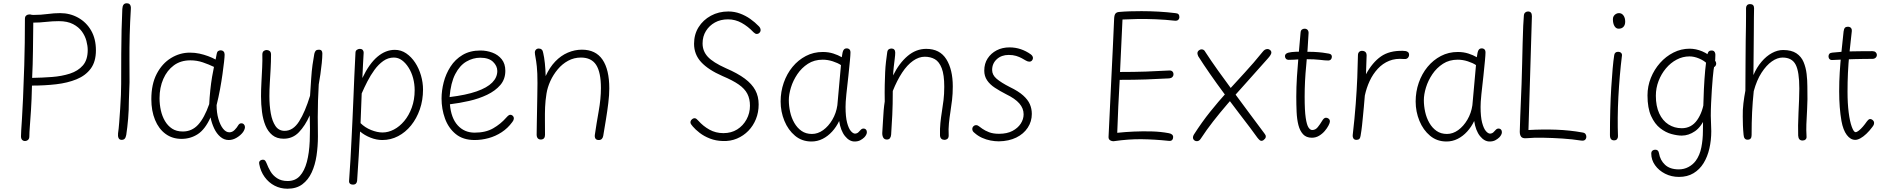

<svg xmlns="http://www.w3.org/2000/svg" viewBox="-20 -845 11503 1171"><path d="M132 15Q122 15 115 8Q108 1 108 -14Q108 -28 109.5 -52Q111 -76 114 -121.5Q117 -167 120.5 -245.5Q124 -324 128 -447Q130 -515 131 -584Q132 -653 132 -730Q132 -744 140 -750.5Q148 -757 159 -757Q167 -757 170 -755.5Q173 -754 186 -754Q229 -754 269.5 -759.5Q310 -765 347 -765Q407 -765 457 -737Q507 -709 536 -658.5Q565 -608 565 -538Q565 -469 533.5 -426.5Q502 -384 447 -361.5Q392 -339 322 -331Q252 -323 175 -323Q173 -234 169 -173Q165 -112 162 -74Q159 -36 159 -14Q159 1 151 8Q143 15 132 15ZM176 -370Q237 -371 297 -375.5Q357 -380 406.5 -396Q456 -412 485.5 -446Q515 -480 515 -540Q515 -565 507 -595.5Q499 -626 479.5 -653Q460 -680 425.5 -698Q391 -716 339 -716Q300 -716 260.5 -711.5Q221 -707 183 -707Q182 -622 181 -536Q180 -450 176 -370Z M726 -790Q727 -808 733.5 -816.5Q740 -825 753 -825Q763 -825 768.5 -821Q774 -817 776.5 -809Q779 -801 778 -790Q773 -709 771 -631Q769 -553 769.5 -480Q770 -407 770 -343L766 -230Q766 -175 761.5 -121.5Q757 -68 750 -22Q747 -6 740.5 1Q734 8 722 8Q708 8 703 -3.5Q698 -15 700 -32Q704 -58 707 -98Q710 -138 713 -182Q716 -226 717.5 -266Q719 -306 719 -333Q719 -438 719.5 -517.5Q720 -597 721.5 -662Q723 -727 726 -790Z M903 -240Q903 -332 936 -395Q969 -458 1023 -491Q1077 -524 1138 -524Q1169 -524 1196.5 -518Q1224 -512 1249.5 -502.5Q1275 -493 1295 -482L1302 -518Q1304 -529 1310.5 -533.5Q1317 -538 1325 -538Q1337 -538 1343.5 -531Q1350 -524 1350 -512Q1350 -499 1346.5 -467.5Q1343 -436 1337 -393Q1331 -350 1322 -301Q1313 -252 1301 -204Q1301 -158 1312 -120Q1323 -82 1340.5 -60Q1358 -38 1379 -38Q1397 -38 1411.5 -53Q1426 -68 1433 -81Q1436 -86 1440.5 -89.5Q1445 -93 1452 -93Q1462 -93 1468 -86Q1474 -79 1474 -70Q1474 -63 1470.5 -54.5Q1467 -46 1462 -39Q1448 -20 1424 -5.5Q1400 9 1375 9Q1347 9 1324 -10.5Q1301 -30 1286 -62Q1271 -94 1264 -129Q1231 -56 1186.5 -27Q1142 2 1087 2Q1031 2 989.5 -28.5Q948 -59 925.5 -114Q903 -169 903 -240ZM953 -246Q953 -208 961 -172Q969 -136 986 -107Q1003 -78 1029.5 -60.5Q1056 -43 1095 -43Q1150 -43 1188 -84Q1226 -125 1256 -210Q1258 -250 1262.5 -294Q1267 -338 1273.5 -376.5Q1280 -415 1285 -437Q1254 -452 1217.5 -464.5Q1181 -477 1141 -477Q1082 -477 1040.5 -446.5Q999 -416 976 -363.5Q953 -311 953 -246Z M1580 -512Q1580 -527 1588 -533.5Q1596 -540 1606 -540Q1617 -540 1625 -533.5Q1633 -527 1633 -512Q1633 -469 1630.5 -424.5Q1628 -380 1625.5 -338Q1623 -296 1623 -259Q1623 -202 1631.5 -154Q1640 -106 1660 -76.5Q1680 -47 1716 -47Q1768 -47 1804.5 -105Q1841 -163 1871 -261Q1875 -321 1878 -367Q1881 -413 1886 -449Q1891 -485 1897 -517Q1900 -530 1906 -536Q1912 -542 1926 -542Q1936 -542 1941 -536Q1946 -530 1946 -519Q1946 -495 1942.5 -460.5Q1939 -426 1934 -391.5Q1929 -357 1924 -330Q1921 -281 1919.5 -231Q1918 -181 1918 -131Q1918 -103 1918.5 -73Q1919 -43 1919 -13Q1919 47 1910.5 104Q1902 161 1881 206.5Q1860 252 1824 279Q1788 306 1733 306Q1691 306 1655 287.5Q1619 269 1594 234.5Q1569 200 1561 155Q1559 145 1562.5 139.5Q1566 134 1572 131.5Q1578 129 1584 129Q1592 129 1596.5 134Q1601 139 1606 151Q1615 175 1629.5 200Q1644 225 1670 242Q1696 259 1734 259Q1781 259 1809 228Q1837 197 1851.5 142.5Q1866 88 1869 15.5Q1872 -57 1869 -141Q1841 -78 1803 -38.5Q1765 1 1710 1Q1668 1 1641 -21Q1614 -43 1599 -79.5Q1584 -116 1578 -162Q1572 -208 1572 -257Q1572 -298 1574.5 -344Q1577 -390 1579 -434Q1581 -478 1580 -512Z M2132 281Q2121 281 2114.5 275Q2108 269 2109 258Q2114 191 2117.5 128Q2121 65 2124 3.5Q2127 -58 2130 -120Q2133 -182 2135.5 -246Q2138 -310 2141 -379Q2144 -448 2148 -523Q2148 -535 2156.5 -541Q2165 -547 2175 -547Q2186 -547 2192 -540.5Q2198 -534 2198 -524Q2196 -494 2194 -452.5Q2192 -411 2190 -369Q2232 -457 2282 -499Q2332 -541 2388 -541Q2426 -541 2457.5 -519.5Q2489 -498 2512 -463Q2535 -428 2547.5 -385Q2560 -342 2560 -299Q2560 -234 2540.5 -178Q2521 -122 2487 -80Q2453 -38 2408 -14.5Q2363 9 2312 9Q2276 9 2239.5 -5.5Q2203 -20 2176 -43Q2173 27 2168 103Q2163 179 2158 258Q2157 268 2151 274.5Q2145 281 2132 281ZM2313 -37Q2348 -37 2382.5 -55Q2417 -73 2445.5 -107Q2474 -141 2491.5 -189Q2509 -237 2509 -295Q2509 -333 2499.5 -368.5Q2490 -404 2472 -432.5Q2454 -461 2431.5 -477.5Q2409 -494 2382 -494Q2347 -494 2317.5 -473Q2288 -452 2264 -419Q2240 -386 2220.5 -348Q2201 -310 2186 -275Q2184 -229 2182.5 -185Q2181 -141 2179 -94Q2206 -67 2243.5 -52Q2281 -37 2313 -37Z M2673 -244Q2673 -292 2686 -343Q2699 -394 2727.5 -438.5Q2756 -483 2801.5 -510Q2847 -537 2910 -537Q2948 -537 2983 -524Q3018 -511 3040 -483.5Q3062 -456 3062 -413Q3062 -362 3031.5 -326.5Q3001 -291 2951 -267Q2901 -243 2841.5 -229.5Q2782 -216 2724 -209Q2731 -125 2771.5 -80.5Q2812 -36 2875 -36Q2942 -36 2988 -62.5Q3034 -89 3067 -127Q3076 -137 3081.5 -141Q3087 -145 3092 -145Q3098 -145 3103 -142Q3108 -139 3111 -134Q3114 -129 3114 -123Q3114 -119 3112 -113.5Q3110 -108 3104 -100Q3077 -63 3039.5 -38.5Q3002 -14 2959.5 -2.5Q2917 9 2875 9Q2804 9 2759.5 -27.5Q2715 -64 2694 -122Q2673 -180 2673 -244ZM2722 -253Q2822 -265 2886.5 -287.5Q2951 -310 2982 -341.5Q3013 -373 3013 -412Q3013 -443 2987 -468Q2961 -493 2909 -493Q2865 -493 2824.5 -469.5Q2784 -446 2756.5 -393Q2729 -340 2722 -253Z M3258 -338Q3258 -403 3254 -439.5Q3250 -476 3246 -495.5Q3242 -515 3242 -527Q3242 -535 3248.5 -542Q3255 -549 3266 -549Q3277 -549 3284 -542.5Q3291 -536 3293 -522Q3299 -497 3303 -460Q3307 -423 3308 -381Q3332 -434 3366.5 -470Q3401 -506 3443 -524Q3485 -542 3529 -542Q3613 -542 3654.5 -481.5Q3696 -421 3696 -306Q3696 -266 3690 -216.5Q3684 -167 3675.5 -115.5Q3667 -64 3659 -16Q3657 -5 3650.5 2Q3644 9 3632 9Q3617 9 3611.5 0Q3606 -9 3608 -23Q3618 -92 3631.5 -167.5Q3645 -243 3645 -308Q3645 -404 3616 -449Q3587 -494 3523 -494Q3481 -494 3445 -474.5Q3409 -455 3381.5 -422Q3354 -389 3336.5 -350.5Q3319 -312 3313 -274Q3306 -230 3304.5 -191Q3303 -152 3303.5 -111.5Q3304 -71 3304 -22Q3304 -9 3297.5 -1.5Q3291 6 3278 6Q3270 6 3264.5 2.5Q3259 -1 3256 -7.5Q3253 -14 3253 -23Q3253 -54 3254 -93.5Q3255 -133 3255.5 -176Q3256 -219 3257 -261Q3258 -303 3258 -338Z M4608 -685Q4614 -679 4616.5 -673Q4619 -667 4619 -661Q4619 -655 4615.5 -649.5Q4612 -644 4607 -641Q4602 -638 4595 -638Q4590 -638 4586 -640.5Q4582 -643 4576 -648Q4542 -684 4503 -705.5Q4464 -727 4420 -727Q4375 -727 4340.5 -708Q4306 -689 4285.5 -656Q4265 -623 4265 -580Q4265 -533 4297 -498.5Q4329 -464 4407 -429Q4479 -398 4522.5 -365.5Q4566 -333 4586.5 -295Q4607 -257 4607 -208Q4607 -160 4590.5 -119Q4574 -78 4544.5 -47.5Q4515 -17 4475 0Q4435 17 4388 15Q4346 14 4310 0Q4274 -14 4247.5 -34.5Q4221 -55 4205 -74Q4199 -81 4195 -87Q4191 -93 4191 -99Q4191 -106 4195 -111.5Q4199 -117 4204.5 -120.5Q4210 -124 4216 -124Q4223 -124 4228 -119.5Q4233 -115 4239 -109Q4268 -76 4306.5 -54.5Q4345 -33 4392 -33Q4440 -33 4476 -55.5Q4512 -78 4533 -116.5Q4554 -155 4554 -200Q4554 -242 4538 -273Q4522 -304 4485.5 -329.5Q4449 -355 4387 -381Q4300 -419 4256.5 -466Q4213 -513 4213 -578Q4213 -635 4240.5 -679Q4268 -723 4315.5 -749Q4363 -775 4422 -775Q4459 -775 4493 -762.5Q4527 -750 4556 -729.5Q4585 -709 4608 -685Z M4741 -226Q4741 -286 4760 -340.5Q4779 -395 4813.5 -437Q4848 -479 4895 -503.5Q4942 -528 4998 -528Q5033 -528 5062.5 -518.5Q5092 -509 5114 -496Q5118 -529 5124.5 -539.5Q5131 -550 5144 -550Q5151 -550 5156.5 -547Q5162 -544 5164.5 -538.5Q5167 -533 5167 -525Q5167 -511 5163.5 -473.5Q5160 -436 5154.5 -384Q5149 -332 5142 -271Q5139 -246 5138 -224.5Q5137 -203 5137 -193Q5137 -132 5146.5 -96.5Q5156 -61 5169.5 -45.5Q5183 -30 5195 -30Q5208 -31 5215.5 -38.5Q5223 -46 5230 -53.5Q5237 -61 5247 -61Q5256 -61 5261.5 -55Q5267 -49 5267 -39Q5267 -30 5262 -21.5Q5257 -13 5251 -7Q5242 2 5227.5 10Q5213 18 5192 18Q5160 18 5133.5 -15Q5107 -48 5098 -107Q5081 -71 5055 -42.5Q5029 -14 4997 2Q4965 18 4929 18Q4871 18 4829 -17Q4787 -52 4764 -108Q4741 -164 4741 -226ZM5087 -203 5109 -448Q5090 -461 5059 -471Q5028 -481 4998 -481Q4946 -481 4907.5 -456Q4869 -431 4843 -392.5Q4817 -354 4804 -311.5Q4791 -269 4791 -234Q4791 -199 4799 -162.5Q4807 -126 4824.5 -95.5Q4842 -65 4868.5 -46.5Q4895 -28 4932 -28Q4968 -28 5000.5 -51.5Q5033 -75 5056.5 -115Q5080 -155 5087 -203Z M5391 -525Q5392 -535 5396 -540Q5400 -545 5406 -547Q5412 -549 5418 -549Q5428 -549 5434 -542.5Q5440 -536 5440 -524Q5440 -510 5437 -487Q5434 -464 5431 -437Q5428 -410 5427 -385Q5464 -460 5515.5 -503.5Q5567 -547 5629 -547Q5712 -547 5751.5 -484Q5791 -421 5791 -318Q5791 -273 5786.5 -235Q5782 -197 5776.5 -162.5Q5771 -128 5767.5 -93Q5764 -58 5766 -19Q5766 -4 5758 2Q5750 8 5741 8Q5729 8 5721.5 1.5Q5714 -5 5713 -19Q5712 -61 5715.5 -95.5Q5719 -130 5724.5 -164Q5730 -198 5734.5 -234.5Q5739 -271 5739 -316Q5739 -389 5723.5 -429Q5708 -469 5681.5 -484Q5655 -499 5620 -499Q5584 -499 5548.5 -474Q5513 -449 5482 -402Q5451 -355 5425 -290Q5425 -206 5422 -144.5Q5419 -83 5415 -24Q5414 -11 5408 -2.5Q5402 6 5389 6Q5373 6 5366.5 -6.5Q5360 -19 5361 -36Q5364 -78 5365.5 -111Q5367 -144 5369.5 -172.5Q5372 -201 5376 -226Q5375 -284 5376 -327Q5377 -370 5378.5 -404Q5380 -438 5383.5 -467.5Q5387 -497 5391 -525Z M6266 -514Q6273 -509 6276.5 -503Q6280 -497 6280 -491Q6280 -483 6274 -476Q6268 -469 6258 -469Q6248 -469 6237 -475.5Q6226 -482 6211.5 -490Q6197 -498 6177.5 -504Q6158 -510 6132 -510Q6088 -510 6059.5 -484Q6031 -458 6031 -418Q6031 -388 6058.5 -364.5Q6086 -341 6139 -314Q6191 -289 6220 -263Q6249 -237 6261 -209.5Q6273 -182 6273 -150Q6273 -104 6248 -66Q6223 -28 6178 -6Q6133 16 6072 17Q6048 17 6021.5 12Q5995 7 5969.5 -4.5Q5944 -16 5923 -35Q5916 -40 5913 -46Q5910 -52 5910 -58Q5910 -68 5917 -75Q5924 -82 5933 -82Q5942 -82 5950.5 -75Q5959 -68 5971 -60Q5988 -48 6012.5 -38.5Q6037 -29 6073 -29Q6122 -29 6155 -46.5Q6188 -64 6205.5 -91Q6223 -118 6223 -148Q6223 -184 6197 -214Q6171 -244 6115 -271Q6078 -290 6047.5 -310Q6017 -330 6000 -355.5Q5983 -381 5983 -414Q5983 -457 6003.5 -488.5Q6024 -520 6058.5 -538Q6093 -556 6137 -556Q6173 -556 6205.5 -545Q6238 -534 6266 -514Z M7148 -765Q7162 -764 7167.5 -758Q7173 -752 7173 -741Q7173 -731 7166 -724Q7159 -717 7142 -719Q7089 -725 7029 -727.5Q6969 -730 6915.5 -729Q6862 -728 6826 -726L6811 -406Q6898 -406 6970 -408.5Q7042 -411 7110 -415Q7123 -416 7130 -409.5Q7137 -403 7137 -392Q7137 -382 7130 -375Q7123 -368 7111 -367Q7042 -363 6969.5 -360.5Q6897 -358 6809 -358Q6804 -276 6800.5 -197Q6797 -118 6794 -35Q6840 -40 6894.5 -42.5Q6949 -45 7004 -43.5Q7059 -42 7107 -33Q7120 -31 7127.5 -25Q7135 -19 7135 -9Q7135 2 7128.5 9Q7122 16 7107 14Q7022 5 6943 4Q6864 3 6774 16Q6761 17 6750.5 10.5Q6740 4 6741 -11Q6745 -95 6749.5 -188Q6754 -281 6758.5 -376Q6763 -471 6767.5 -561.5Q6772 -652 6775 -730Q6776 -754 6783.5 -762.5Q6791 -771 6805 -772Q6837 -775 6872 -776Q6907 -777 6942 -777Q6994 -777 7047 -774Q7100 -771 7148 -765Z M7288 -502Q7286 -507 7284.5 -511.5Q7283 -516 7283 -520Q7283 -530 7291 -537Q7299 -544 7308 -544Q7315 -544 7321 -540.5Q7327 -537 7332 -527Q7365 -476 7410 -413Q7455 -350 7505 -282.5Q7555 -215 7603 -150Q7651 -85 7691 -32Q7696 -26 7698 -21.5Q7700 -17 7700 -12Q7700 -5 7695.5 0.5Q7691 6 7685.5 10Q7680 14 7673 14Q7668 14 7662.5 9.5Q7657 5 7649 -5Q7636 -24 7605 -65Q7574 -106 7532.5 -160Q7491 -214 7446 -274.5Q7401 -335 7360 -394Q7319 -453 7288 -502ZM7304 0Q7299 8 7293 12Q7287 16 7280 16Q7272 16 7266.5 12.5Q7261 9 7258 3.5Q7255 -2 7256 -9.5Q7257 -17 7262 -25Q7310 -100 7360.5 -163Q7411 -226 7464 -284.5Q7517 -343 7571.5 -402Q7626 -461 7681 -529Q7688 -538 7695 -542Q7702 -546 7711 -546Q7716 -546 7721.5 -543Q7727 -540 7730.5 -535.5Q7734 -531 7734 -524Q7734 -518 7728.5 -509Q7723 -500 7714 -490Q7640 -406 7579 -338.5Q7518 -271 7468.5 -213.5Q7419 -156 7378.5 -104Q7338 -52 7304 0Z M7912 -645Q7913 -659 7920 -664.5Q7927 -670 7937 -670Q7943 -670 7948.5 -667.5Q7954 -665 7957.5 -659Q7961 -653 7961 -645Q7956 -541 7946.5 -445.5Q7937 -350 7937 -255Q7937 -170 7943.5 -126.5Q7950 -83 7960.5 -67.5Q7971 -52 7983 -52Q8003 -52 8017 -69.5Q8031 -87 8043 -107Q8048 -116 8054 -121.5Q8060 -127 8067 -127Q8076 -127 8083.5 -121Q8091 -115 8091 -104Q8091 -96 8082.5 -79.5Q8074 -63 8059.5 -46Q8045 -29 8025 -17Q8005 -5 7981 -5Q7947 -5 7927.5 -26Q7908 -47 7899 -82Q7890 -117 7888 -162Q7886 -207 7886 -255Q7886 -313 7890 -377Q7894 -441 7900 -508.5Q7906 -576 7912 -645ZM7839 -480Q7829 -480 7823 -486.5Q7817 -493 7817 -502Q7817 -513 7826.5 -519Q7836 -525 7858.5 -527.5Q7881 -530 7918 -530Q7960 -530 7992 -528.5Q8024 -527 8047 -524Q8070 -521 8085 -518Q8095 -516 8099 -511Q8103 -506 8103 -499Q8103 -489 8097 -482.5Q8091 -476 8080 -476Q8062 -476 8030.5 -480Q7999 -484 7944 -484Q7917 -484 7901.5 -483Q7886 -482 7872.5 -481Q7859 -480 7839 -480Z M8262 -507Q8262 -521 8269 -528Q8276 -535 8287 -535Q8295 -535 8301.5 -532Q8308 -529 8311.5 -523Q8315 -517 8315 -507L8311 -392Q8350 -464 8402 -500.5Q8454 -537 8536 -535Q8545 -535 8553.5 -533.5Q8562 -532 8568 -526.5Q8574 -521 8574 -511Q8574 -504 8570.5 -497.5Q8567 -491 8560.5 -487.5Q8554 -484 8542 -485Q8492 -490 8452.5 -474Q8413 -458 8383 -425.5Q8353 -393 8333.5 -351Q8314 -309 8304 -262Q8301 -223 8298 -192Q8295 -161 8292.5 -134.5Q8290 -108 8287 -79.5Q8284 -51 8278 -16Q8276 -3 8270 2.5Q8264 8 8253 8Q8240 8 8234.5 -0.5Q8229 -9 8230 -20Q8242 -124 8248.5 -211Q8255 -298 8258 -371.5Q8261 -445 8262 -507Z M8614 -226Q8614 -286 8633 -340.5Q8652 -395 8686.5 -437Q8721 -479 8768 -503.5Q8815 -528 8871 -528Q8906 -528 8935.5 -518.5Q8965 -509 8987 -496Q8991 -529 8997.5 -539.5Q9004 -550 9017 -550Q9024 -550 9029.5 -547Q9035 -544 9037.5 -538.5Q9040 -533 9040 -525Q9040 -511 9036.5 -473.5Q9033 -436 9027.5 -384Q9022 -332 9015 -271Q9012 -246 9011 -224.5Q9010 -203 9010 -193Q9010 -132 9019.5 -96.5Q9029 -61 9042.5 -45.5Q9056 -30 9068 -30Q9081 -31 9088.5 -38.5Q9096 -46 9103 -53.5Q9110 -61 9120 -61Q9129 -61 9134.5 -55Q9140 -49 9140 -39Q9140 -30 9135 -21.5Q9130 -13 9124 -7Q9115 2 9100.5 10Q9086 18 9065 18Q9033 18 9006.5 -15Q8980 -48 8971 -107Q8954 -71 8928 -42.5Q8902 -14 8870 2Q8838 18 8802 18Q8744 18 8702 -17Q8660 -52 8637 -108Q8614 -164 8614 -226ZM8960 -203 8982 -448Q8963 -461 8932 -471Q8901 -481 8871 -481Q8819 -481 8780.5 -456Q8742 -431 8716 -392.5Q8690 -354 8677 -311.5Q8664 -269 8664 -234Q8664 -199 8672 -162.5Q8680 -126 8697.5 -95.5Q8715 -65 8741.5 -46.5Q8768 -28 8805 -28Q8841 -28 8873.5 -51.5Q8906 -75 8929.5 -115Q8953 -155 8960 -203Z M9621 12Q9571 4 9510 0Q9449 -4 9390.5 -5Q9332 -6 9290 -2Q9266 0 9257.5 -11Q9249 -22 9249 -42Q9250 -90 9252 -136.5Q9254 -183 9256 -234Q9258 -274 9260 -332.5Q9262 -391 9263.5 -456Q9265 -521 9266.5 -581.5Q9268 -642 9270 -687Q9272 -732 9274 -750Q9275 -763 9282.5 -769Q9290 -775 9299 -775Q9311 -775 9317 -768Q9323 -761 9323 -746Q9318 -570 9312.5 -395.5Q9307 -221 9302 -52Q9388 -57 9471 -54Q9554 -51 9631 -37Q9645 -35 9650 -27.5Q9655 -20 9655 -11Q9655 0 9647.5 7.5Q9640 15 9621 12Z M9825 -508Q9826 -518 9832 -523.5Q9838 -529 9848 -529Q9861 -529 9867.5 -522Q9874 -515 9872 -504Q9865 -448 9859.5 -384.5Q9854 -321 9850.5 -255.5Q9847 -190 9846.5 -128Q9846 -66 9848 -14Q9848 -3 9842 4Q9836 11 9824 11Q9812 11 9805.5 3.5Q9799 -4 9799 -22Q9799 -101 9801 -174.5Q9803 -248 9807 -312Q9811 -376 9815.5 -426.5Q9820 -477 9825 -508ZM9817 -728Q9817 -739 9822 -747Q9827 -755 9835.5 -760Q9844 -765 9854 -765Q9871 -765 9881.5 -750.5Q9892 -736 9892 -713Q9892 -693 9881.5 -681.5Q9871 -670 9852 -670Q9836 -670 9826.5 -686Q9817 -702 9817 -728Z M10435 -481Q10441 -475 10444 -469Q10447 -463 10447 -457Q10447 -451 10444 -445.5Q10441 -440 10436 -437Q10431 -434 10424 -434Q10418 -434 10407 -443Q10396 -452 10390 -458Q10372 -476 10342 -488.5Q10312 -501 10284 -501Q10243 -501 10206 -481.5Q10169 -462 10140.5 -428Q10112 -394 10095.5 -351Q10079 -308 10079 -261Q10079 -198 10099.5 -153.5Q10120 -109 10156 -86Q10192 -63 10237 -63Q10296 -63 10331 -113Q10366 -163 10375 -239L10385 -138Q10357 -72 10318 -45Q10279 -18 10237 -18Q10210 -18 10174.5 -27.5Q10139 -37 10105.5 -63Q10072 -89 10050 -137.5Q10028 -186 10028 -263Q10028 -319 10048.5 -370Q10069 -421 10104.5 -461Q10140 -501 10186.5 -524.5Q10233 -548 10285 -548Q10323 -548 10361.5 -532Q10400 -516 10435 -481ZM10393 -511Q10395 -521 10398.5 -527Q10402 -533 10407.5 -535Q10413 -537 10419 -537Q10428 -537 10432.5 -533.5Q10437 -530 10439.5 -524Q10442 -518 10442 -511Q10442 -479 10438.5 -461.5Q10435 -444 10431 -418Q10429 -402 10426 -370Q10423 -338 10420.5 -298.5Q10418 -259 10416 -217Q10414 -175 10414 -139Q10414 -121 10415.5 -92.5Q10417 -64 10417 -45Q10417 10 10405.5 60.5Q10394 111 10370 150Q10346 189 10308.5 211.5Q10271 234 10220 234Q10174 234 10135.5 214.5Q10097 195 10074 162.5Q10051 130 10051 92Q10051 80 10058 74Q10065 68 10075 68Q10085 68 10090.5 73Q10096 78 10098 89Q10105 132 10135 160Q10165 188 10219 188Q10251 188 10278 173.5Q10305 159 10322 136Q10347 102 10356.5 53.5Q10366 5 10366 -46Q10366 -108 10367.5 -173Q10369 -238 10372 -301Q10375 -364 10380 -418Q10385 -472 10393 -511Z M10629 -796Q10629 -806 10635 -813Q10641 -820 10654 -820Q10666 -820 10672 -813.5Q10678 -807 10678 -795Q10677 -772 10677 -738Q10677 -704 10676.5 -655Q10676 -606 10675.5 -539.5Q10675 -473 10674 -387Q10694 -434 10723.5 -468.5Q10753 -503 10787 -521.5Q10821 -540 10855 -540Q10906 -540 10936 -520Q10966 -500 10980 -466.5Q10994 -433 10998.5 -394Q11003 -355 11003 -318Q11005 -232 11001.5 -179Q10998 -126 10997 -87Q10996 -68 10996.5 -52Q10997 -36 10998 -12Q10999 -1 10992 5.5Q10985 12 10974 12Q10961 12 10954.5 4.5Q10948 -3 10947 -18Q10946 -43 10946.5 -80Q10947 -117 10949 -158Q10951 -199 10952.5 -237.5Q10954 -276 10954 -305Q10954 -408 10931.5 -451Q10909 -494 10852 -494Q10820 -494 10786.5 -470.5Q10753 -447 10723.5 -401.5Q10694 -356 10676 -289Q10669 -223 10666 -160.5Q10663 -98 10663 -21Q10663 -7 10657 0Q10651 7 10638 7Q10627 7 10621 -0.5Q10615 -8 10614 -23Q10611 -53 10610 -81Q10609 -109 10609 -134Q10608 -174 10613 -215Q10618 -256 10625 -292Q10626 -397 10626 -471.5Q10626 -546 10627 -597.5Q10628 -649 10628.5 -684.5Q10629 -720 10629 -746Q10629 -772 10629 -796Z M11224 -653Q11226 -669 11232 -675.5Q11238 -682 11250 -682Q11258 -682 11263.5 -679Q11269 -676 11272 -670Q11275 -664 11274 -654Q11265 -579 11259 -517Q11253 -455 11250.5 -399.5Q11248 -344 11248 -285Q11248 -215 11255 -159.5Q11262 -104 11274 -71.5Q11286 -39 11297 -39Q11305 -39 11317 -48.5Q11329 -58 11341.5 -72.5Q11354 -87 11365 -103Q11372 -112 11376.5 -115.5Q11381 -119 11386 -119Q11392 -119 11397.5 -115.5Q11403 -112 11406.5 -107Q11410 -102 11410 -96Q11410 -90 11408 -84.5Q11406 -79 11399 -70Q11382 -47 11363 -29Q11344 -11 11326.5 -1.5Q11309 8 11295 8Q11266 8 11243.5 -22Q11221 -52 11211 -107Q11204 -147 11200.5 -192.5Q11197 -238 11197 -288Q11197 -349 11200.5 -404.5Q11204 -460 11210 -520Q11216 -580 11224 -653ZM11156 -479Q11145 -478 11138.5 -484.5Q11132 -491 11132 -501Q11132 -511 11137.5 -517Q11143 -523 11155 -524Q11186 -527 11211.5 -529Q11237 -531 11263.5 -531.5Q11290 -532 11323 -532.5Q11356 -533 11400 -533Q11412 -533 11419 -527Q11426 -521 11427 -511Q11427 -500 11419.5 -493Q11412 -486 11400 -486Q11370 -486 11344 -485.5Q11318 -485 11291 -484.5Q11264 -484 11232 -482.5Q11200 -481 11156 -479Z"/></svg>

Font: Playpen Sans ExtraLight
Style: Regular
Weight: 250
Designer: Laura Meseguer, Veronika Burian, José Scaglione
Foundry: TypeTogether
Version: Version 1.001